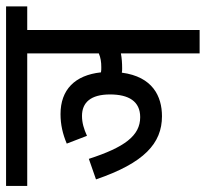

<svg xmlns="http://www.w3.org/2000/svg" viewBox="-42 -620 662 617"><g transform="rotate(-90 288.5 -311.0)"><path d="M136 -427 161 -362C183 -372 203 -378 225 -378C268 -378 294 -350 294 -288C294 -228 272 -191 221 -191C161 -191 124 -242 87 -356L21 -333C74 -178 137 -121 224 -121C288 -121 351 -151 364 -250C368 -249 373 -249 378 -249C394 -249 410 -250 426 -253V0H501V-554H577V-622H0V-554H426V-324C412 -318 398 -316 382 -316C376 -316 370 -316 365 -317C356 -401 309 -447 231 -447C197 -447 167 -440 136 -427Z"/></g></svg>

Font: Noto Sans ExtraCondensed
Style: Italic
Weight: 400
Width: 2
Italic angle: -12°
Designer: Monotype Design Team
Foundry: Monotype Imaging Inc.
Version: Version 2.013